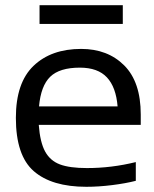

<svg xmlns="http://www.w3.org/2000/svg" viewBox="-20 -704 592 738"><path d="M521 -264V-224H129Q134 -157 153.5 -121.5Q173 -86 210.5 -72Q248 -58 314 -58Q409 -58 502 -81V-9Q463 1 411 7.5Q359 14 312 14Q179 14 110 -46Q41 -106 41 -251Q41 -386 109 -451Q177 -516 292 -516Q394 -516 457.5 -452.5Q521 -389 521 -264ZM130 -295H432Q426 -369 391 -406.5Q356 -444 287 -444Q209 -444 173 -409Q137 -374 130 -295ZM452 -612H132V-684H452Z"/></svg>

Font: Rhodium Libre
Style: Regular
Weight: 400
Designer: James Puckett
Foundry: Dunwich Type Founders
Version: Version 1.001; ttfautohint (v1.3)